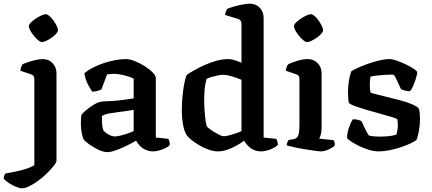

<svg xmlns="http://www.w3.org/2000/svg" viewBox="-92 -820 2341 1040"><path d="M28 200Q16 200 -4.5 192Q-25 184 -44 171.5Q-63 159 -72 148Q-72 137 -68.5 129.5Q-65 122 -63 120Q-31 114 -1.5 108Q28 102 52.5 93.5Q77 85 94 75V-391Q94 -399 90.5 -406.5Q87 -414 77 -417L18 -437Q20 -451 24 -460Q28 -469 30 -472Q41 -477 60.5 -483.5Q80 -490 101.5 -495Q123 -500 139 -500Q172 -500 193 -477.5Q214 -455 214 -423V50Q214 59 200 77Q186 95 164.5 116.5Q143 138 117.5 157Q92 176 68 188Q44 200 28 200ZM134 -592Q127 -592 115 -602Q103 -612 91.5 -626Q80 -640 72 -654.5Q64 -669 64 -678Q64 -686 74.5 -697Q85 -708 100.5 -718.5Q116 -729 131.5 -736Q147 -743 155 -743Q164 -743 175.5 -733.5Q187 -724 197.5 -709Q208 -694 215 -680Q222 -666 222 -656Q222 -648 212 -637Q202 -626 188 -616Q174 -606 159 -599Q144 -592 134 -592Z M489 4Q468 4 441 -9Q414 -22 391.5 -38Q369 -54 361 -65Q355 -77 350.5 -101Q346 -125 346 -153Q346 -166 347 -177Q348 -188 349 -197Q353 -204 364.5 -214.5Q376 -225 391.5 -236.5Q407 -248 422 -256.5Q437 -265 447 -267Q455 -270 474 -271Q493 -272 516 -273Q531 -274 546 -275.5Q561 -277 576 -279Q591 -281 605 -283Q619 -285 632 -287V-394Q608 -406 578 -413Q548 -420 524 -420Q515 -420 504.5 -419Q494 -418 488 -417L457 -335Q452 -333 440.5 -329Q429 -325 408 -323Q399 -335 384.5 -362.5Q370 -390 365 -423Q386 -441 415 -455.5Q444 -470 475.5 -480Q507 -490 537 -495Q567 -500 591 -500Q611 -500 638.5 -489Q666 -478 692 -461.5Q718 -445 735 -427.5Q752 -410 752 -396V-75L820 -68Q822 -64 825 -55.5Q828 -47 828 -36Q821 -26 804.5 -18Q788 -10 770 -5Q752 0 739 0Q716 0 697 -8.5Q678 -17 665.5 -30.5Q653 -44 645 -58Q623 -45 593.5 -30.5Q564 -16 536 -6Q508 4 489 4ZM530 -81Q541 -81 560 -85.5Q579 -90 599.5 -97Q620 -104 632 -110V-225Q613 -222 591.5 -218.5Q570 -215 550 -213Q525 -210 499.5 -205.5Q474 -201 460 -191Q460 -175 461 -152Q462 -129 469 -112Q478 -102 496 -91.5Q514 -81 530 -81Z M1090 0Q1065 0 1038 -9.5Q1011 -19 987.5 -33Q964 -47 947 -60.5Q930 -74 923 -83Q908 -101 900.5 -139Q893 -177 893 -223Q893 -262 896.5 -299Q900 -336 906 -366.5Q912 -397 919 -414Q933 -424 958.5 -438.5Q984 -453 1016 -467.5Q1048 -482 1081.5 -491Q1115 -500 1145 -500Q1159 -500 1178.5 -494Q1198 -488 1216 -480V-691Q1216 -698 1212.5 -706Q1209 -714 1199 -717L1127 -739Q1129 -751 1132.5 -759.5Q1136 -768 1139 -772Q1149 -777 1171.5 -783.5Q1194 -790 1219 -795Q1244 -800 1261 -800Q1294 -800 1315 -778Q1336 -756 1336 -723V-75L1404 -68Q1407 -64 1410 -55Q1413 -46 1413 -36Q1405 -26 1389 -18Q1373 -10 1355 -5Q1337 0 1324 0Q1299 0 1280.5 -9Q1262 -18 1249.5 -32Q1237 -46 1230 -58Q1212 -44 1187.5 -30.5Q1163 -17 1138 -8.5Q1113 0 1090 0ZM1121 -82Q1130 -82 1146 -86Q1162 -90 1181.5 -96.5Q1201 -103 1216 -110V-388Q1201 -394 1182.5 -400.5Q1164 -407 1146.5 -411Q1129 -415 1116 -415Q1106 -415 1088.5 -411.5Q1071 -408 1053.5 -403Q1036 -398 1027 -393Q1024 -383 1020.5 -365Q1017 -347 1015.5 -325Q1014 -303 1014 -280Q1014 -247 1016.5 -215Q1019 -183 1022.5 -161Q1026 -139 1029 -135Q1033 -130 1044 -121.5Q1055 -113 1069 -104.5Q1083 -96 1097 -89Q1111 -82 1121 -82Z M1647 0Q1638 0 1612.5 -3.5Q1587 -7 1556.5 -12Q1526 -17 1499.5 -23Q1473 -29 1461 -33Q1461 -41 1464.5 -49Q1468 -57 1471 -62L1498 -66Q1508 -68 1515.5 -74.5Q1523 -81 1526.5 -97Q1530 -113 1530 -146V-391Q1530 -400 1526.5 -407Q1523 -414 1514 -417L1456 -437Q1458 -449 1461 -458Q1464 -467 1469 -472Q1487 -481 1518.5 -490.5Q1550 -500 1575 -500Q1607 -500 1628.5 -478Q1650 -456 1650 -423V-126Q1650 -106 1645.5 -90.5Q1641 -75 1637 -69L1715 -61Q1717 -57 1719.5 -50Q1722 -43 1722 -34Q1717 -26 1703 -18Q1689 -10 1674 -5Q1659 0 1647 0ZM1570 -592Q1563 -592 1551 -602Q1539 -612 1527.5 -626Q1516 -640 1508 -654.5Q1500 -669 1500 -678Q1500 -686 1510.5 -697Q1521 -708 1536.5 -718.5Q1552 -729 1567.5 -736Q1583 -743 1591 -743Q1600 -743 1611.5 -733.5Q1623 -724 1633.5 -709Q1644 -694 1651 -680Q1658 -666 1658 -656Q1658 -648 1648 -637Q1638 -626 1624 -616Q1610 -606 1595 -599Q1580 -592 1570 -592Z M1959 0Q1933 0 1904 -9Q1875 -18 1849.5 -31Q1824 -44 1807 -55.5Q1790 -67 1788 -73Q1788 -99 1798 -128Q1808 -157 1819 -174Q1836 -174 1848.5 -170.5Q1861 -167 1866 -164Q1872 -150 1883.5 -126Q1895 -102 1906 -86Q1917 -83 1933 -81.5Q1949 -80 1961 -80Q1983 -80 2009 -82Q2035 -84 2055 -91Q2058 -99 2060.5 -114Q2063 -129 2063 -143Q2063 -151 2062 -160Q2061 -169 2060 -174Q2057 -178 2031 -186Q2005 -194 1968 -204Q1931 -214 1893.5 -225Q1856 -236 1829 -246Q1802 -256 1797 -264Q1795 -275 1794 -290Q1793 -305 1793 -322Q1793 -352 1798 -383Q1803 -414 1811 -434Q1823 -442 1847 -453Q1871 -464 1901 -474.5Q1931 -485 1961.5 -492.5Q1992 -500 2017 -500Q2034 -500 2059 -491Q2084 -482 2109 -470Q2134 -458 2151 -446Q2168 -434 2168 -429Q2168 -420 2162 -399Q2156 -378 2147 -357Q2138 -336 2129 -326Q2112 -326 2099 -330Q2086 -334 2080 -337Q2065 -369 2054.5 -392.5Q2044 -416 2035 -416Q2015 -416 1991 -414.5Q1967 -413 1947 -410.5Q1927 -408 1915 -405Q1913 -395 1912 -382.5Q1911 -370 1911 -360Q1911 -348 1912 -338Q1913 -328 1915 -319Q1919 -316 1943 -310Q1967 -304 2001.5 -295.5Q2036 -287 2072.5 -277.5Q2109 -268 2137 -256.5Q2165 -245 2176 -233Q2180 -223 2181.5 -206.5Q2183 -190 2183 -174Q2183 -141 2176.5 -107.5Q2170 -74 2163 -61Q2151 -52 2128 -41.5Q2105 -31 2076 -21.5Q2047 -12 2016 -6Q1985 0 1959 0Z"/></svg>

Font: Texturina Medium 12pt SemiBold
Style: Regular
Weight: 600
Version: Version 1.002